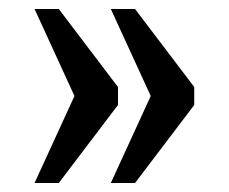

<svg xmlns="http://www.w3.org/2000/svg" viewBox="-20 -484 510 428"><path d="M227 -76 316 -270 227 -464H281L413 -290V-250L281 -76ZM57 -76 146 -270 57 -464H111L243 -290V-250L111 -76Z"/></svg>

Font: Noto Serif Hebrew Condensed SemiBold
Style: Regular
Weight: 600
Width: 3
Designer: Monotype Design Team
Foundry: Monotype Imaging Inc.
Version: Version 2.004; ttfautohint (v1.8.4.7-5d5b)